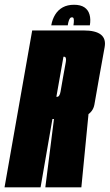

<svg xmlns="http://www.w3.org/2000/svg" viewBox="-62 -806 472 826"><path d="M-42.5 0H112.5L163.5 -294H230.5Q333 -294 344.2 -356.5Q355.5 -419 365 -475Q375.5 -532 388.2 -603.5Q401 -675 297.5 -675H76.5ZM133 0H288L319.5 -323L172 -308.5ZM180.5 -389.5 211 -562H213.5Q225 -562 221.2 -539.5Q217.5 -517 209.5 -475Q202.5 -434 198.5 -411.8Q194.5 -389.5 183.5 -389.5ZM256.5 -785.5Q228.5 -785.5 208.2 -774.5Q188 -763.5 175.5 -743.2Q163 -723 158.5 -697H229.5Q231.5 -710 234.2 -717.5Q237 -725 239.8 -728.2Q242.5 -731.5 247.5 -731.5Q252 -731.5 253.8 -728.8Q255.5 -726 255.8 -718.2Q256 -710.5 254 -697H324.5Q329 -723 323.2 -743.2Q317.5 -763.5 301 -774.5Q284.5 -785.5 256.5 -785.5Z"/></svg>

Font: Anybody UltraCondensed ExtraBold
Style: Italic
Weight: 800
Width: 1
Italic angle: -10°
Version: Version 1.113;gftools[0.9.25]